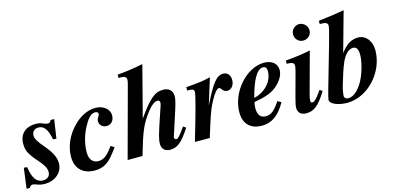

<svg xmlns="http://www.w3.org/2000/svg" viewBox="-85 -1098 3121 1511"><g transform="rotate(-15 1476.0 -343.0)"><path d="M333 -461H304C295 -444 291 -440 276 -440C266 -440 256 -442 239 -450C222 -458 201 -462 181 -462C100 -462 47 -416 47 -336C47 -282 59 -252 127 -175C167 -130 183 -101 183 -71C183 -39 163 -17 123 -17C72 -17 41 -62 30 -150L3 -153L-19 13H8C14 -1 24 -7 37 -7C44 -7 54 -4 67 1C89 10 110 13 131 13C213 13 279 -40 279 -115C279 -163 259 -207 199 -277C160 -322 142 -353 142 -376C142 -408 163 -429 195 -429C241 -429 267 -392 283 -309L310 -307Z M707 -142C659 -75 628 -51 585 -51C541 -51 512 -82 512 -140C512 -207 532 -280 565 -341C593 -392 620 -429 658 -429C670 -429 682 -422 682 -412C682 -390 661 -384 661 -354C661 -324 685 -301 719 -301C756 -301 781 -330 781 -372C781 -425 729 -462 669 -462C602 -462 540 -429 489 -377C427 -315 384 -230 384 -138C384 -40 446 13 537 13C570 13 597 7 620 -5C665 -28 697 -72 735 -124Z M1297 -142C1254 -80 1235 -59 1222 -59C1214 -59 1205 -68 1205 -75C1205 -78 1205 -79 1208 -87L1267 -269C1287 -331 1296 -368 1296 -387C1296 -434 1269 -462 1220 -462C1152 -462 1106 -424 1007 -283L1115 -699C1038 -684 987 -676 906 -669V-642H928C957 -642 970 -632 970 -609C970 -600 966 -584 960 -562L808 0H929C980 -175 999 -224 1048 -296C1091 -359 1127 -390 1154 -390C1166 -390 1174 -385 1174 -369C1174 -363 1172 -354 1167 -339L1147 -280C1097 -132 1086 -96 1086 -55C1086 -15 1113 9 1152 9C1213 9 1253 -24 1319 -127Z M1537 -253 1602 -462C1542 -447 1523 -444 1402 -434V-407C1446 -407 1458 -401 1458 -382C1458 -357 1427 -240 1356 0H1477L1508 -99C1541 -204 1556 -238 1582 -285C1609 -334 1633 -361 1647 -361C1667 -361 1669 -323 1708 -323C1741 -323 1766 -354 1766 -396C1766 -436 1743 -462 1709 -462C1655 -462 1617 -412 1538 -253Z M2066 -143C2020 -74 1991 -51 1948 -51C1906 -51 1884 -79 1884 -133C1884 -149 1886 -162 1890 -182C1987 -199 2035 -217 2078 -253C2118 -287 2147 -332 2147 -375C2147 -426 2107 -462 2042 -462C1897 -462 1754 -299 1754 -134C1754 -35 1813 13 1900 13C1977 13 2039 -26 2095 -126ZM2055 -390C2055 -307 1987 -234 1897 -214C1933 -353 1976 -429 2024 -429C2048 -429 2055 -413 2055 -390Z M2455 -616C2455 -653 2424 -684 2386 -684C2352 -684 2321 -653 2321 -619C2321 -580 2349 -550 2387 -550C2425 -550 2455 -579 2455 -616ZM2409 -142 2395 -122C2368 -84 2346 -61 2331 -61C2323 -61 2316 -65 2316 -77C2316 -86 2320 -111 2325 -128L2416 -462C2362 -450 2291 -440 2213 -434V-407H2227C2257 -407 2273 -397 2273 -378C2273 -370 2271 -357 2265 -333L2210 -130C2200 -94 2195 -68 2195 -54C2195 -11 2222 9 2263 9C2323 9 2365 -20 2431 -128Z M2755 -699C2685 -686 2634 -679 2545 -669V-642H2564C2594 -642 2610 -632 2610 -612C2610 -599 2598 -550 2571 -456L2477 -129C2467 -93 2457 -54 2457 -48C2457 -11 2529 13 2595 13C2763 13 2915 -152 2915 -331C2915 -404 2872 -462 2808 -462C2757 -462 2712 -439 2664 -373ZM2790 -325C2790 -267 2760 -158 2719 -98C2685 -48 2651 -20 2611 -20C2593 -20 2580 -31 2580 -47C2580 -55 2585 -94 2595 -128C2612 -186 2635 -262 2657 -310C2683 -365 2716 -394 2749 -394C2778 -394 2790 -371 2790 -325Z"/></g></svg>

Font: STIXGeneral
Style: Bold Italic
Weight: 700
Italic angle: -16.33°
Designer: MicroPress Inc., with final additions and corrections provided by Coen Hoffman, Elsevier (retired)
Version: Version 1.1.0